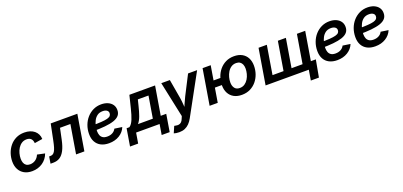

<svg xmlns="http://www.w3.org/2000/svg" viewBox="20 -1551 5780 2756"><g transform="rotate(-20 2910.0 -173.0)"><path d="M262.2 11.2Q192.4 11.2 142.1 -16.8Q91.8 -44.9 64.7 -95.9Q37.6 -147 37.6 -215.3Q37.6 -278.8 57.9 -338.6Q78.1 -398.4 116.7 -446Q155.3 -493.7 211.7 -521.7Q268.1 -549.8 340.8 -549.8Q387.2 -549.8 425.5 -537.6Q463.9 -525.4 491.9 -502.4Q520 -479.5 536.1 -447Q552.2 -414.6 553.7 -374.5L432.1 -355Q430.7 -376 424.6 -392.8Q418.5 -409.7 407 -421.9Q395.5 -434.1 378.7 -440.4Q361.8 -446.8 339.4 -446.8Q295.4 -446.8 262.7 -425.3Q230 -403.8 208.3 -368.9Q186.5 -334 175.8 -293Q165 -252 165 -212.9Q165 -177.2 175.5 -149.9Q186 -122.6 208.5 -107.2Q231 -91.8 266.1 -91.8Q290 -91.8 311.8 -98.9Q333.5 -106 351.6 -118.9Q369.6 -131.8 383.3 -150.1Q397 -168.5 405.3 -189.9L521 -165.5Q506.3 -124.5 481.2 -92Q456.1 -59.6 422.6 -36.6Q389.2 -13.7 348.6 -1.2Q308.1 11.2 262.2 11.2Z M543.5 0 560.5 -105H579.1Q600.6 -105 616.7 -113.8Q632.8 -122.6 646 -143.8Q659.2 -165 670.7 -202.1Q682.1 -239.3 693.4 -295.4L743.7 -542.5H1150.4L1060.5 0H933.6L1006.3 -438H847.7L812 -268.6Q792 -173.3 761.2 -114Q730.5 -54.7 687.5 -27.3Q644.5 0 586.4 0Z M1436 11.7Q1365.2 11.7 1314 -14.6Q1262.7 -41 1235.4 -91.1Q1208 -141.1 1208.5 -211.9Q1209 -281.7 1231.9 -343.5Q1254.9 -405.3 1296.4 -452.1Q1337.9 -499 1393.8 -525.9Q1449.7 -552.7 1516.1 -552.7Q1572.3 -552.7 1615.7 -533.9Q1659.2 -515.1 1684.1 -480.5Q1709 -445.8 1709 -397.5Q1709 -347.7 1681.2 -314.9Q1653.3 -282.2 1597.9 -263.4Q1542.5 -244.6 1460 -236.6Q1377.4 -228.5 1268.6 -228.5L1282.2 -310.5Q1374.5 -310.5 1434.3 -314.5Q1494.1 -318.4 1527.8 -327.9Q1561.5 -337.4 1575.2 -353.3Q1588.9 -369.1 1588.9 -393.6Q1588.9 -420.9 1565.9 -437Q1543 -453.1 1503.4 -453.1Q1453.1 -453.1 1419.9 -428.7Q1386.7 -404.3 1367.2 -366.2Q1347.7 -328.1 1339.4 -286.4Q1331.1 -244.6 1330.6 -210Q1330.6 -175.8 1341.1 -147.9Q1351.6 -120.1 1376.5 -103.8Q1401.4 -87.4 1444.8 -87.4Q1490.7 -87.4 1525.4 -106.7Q1560.1 -126 1576.2 -159.7L1691.4 -142.6Q1663.6 -72.3 1595.7 -30.3Q1527.8 11.7 1436 11.7Z M1700.2 158.7 1743.7 -105H1786.6Q1806.2 -118.7 1821.8 -141.4Q1837.4 -164.1 1850.3 -195.3Q1863.3 -226.6 1874.8 -265.6Q1886.2 -304.7 1897.9 -350.6L1945.3 -542.5H2337.9L2265.1 -105H2349.1L2305.7 158.7H2183.6L2209.5 0H1850.6L1824.2 158.7ZM1917.5 -105H2144.5L2199.7 -439H2037.1L2015.1 -350.6Q1994.1 -264.2 1971.9 -203.4Q1949.7 -142.6 1917.5 -105Z M2354.5 195.8 2397.5 96.7 2417 100.1Q2443.8 106.4 2465.8 102.8Q2487.8 99.1 2504.6 83.3Q2521.5 67.4 2532.7 38.1L2547.9 1.5L2432.6 -542.5H2563.5L2614.3 -249Q2622.6 -197.3 2625.7 -146Q2628.9 -94.7 2633.3 -41.5H2600.1Q2622.1 -94.7 2643.8 -146.2Q2665.5 -197.8 2691.4 -249L2841.8 -542.5H2980L2644 71.8Q2620.6 114.7 2590.8 145.3Q2561 175.8 2523.2 191.7Q2485.4 207.5 2437 207.5Q2411.6 207.5 2389.6 204.1Q2367.7 200.7 2354.5 195.8Z M2973.6 0 3063.5 -542.5H3187.5L3097.7 0ZM3100.6 -219.7 3117.7 -322.8H3298.3L3281.2 -219.7ZM3465.3 11.2Q3394.5 11.2 3344.2 -16.8Q3293.9 -44.9 3267.1 -95.7Q3240.2 -146.5 3240.2 -214.4Q3240.2 -279.8 3261 -339.8Q3281.7 -399.9 3321.3 -447.3Q3360.8 -494.6 3417 -522.2Q3473.1 -549.8 3543.9 -549.8Q3614.7 -549.8 3665 -522Q3715.3 -494.1 3742.2 -443.4Q3769 -392.6 3769 -324.2Q3769 -258.3 3748.3 -198.2Q3727.5 -138.2 3688 -90.8Q3648.4 -43.5 3592.3 -16.1Q3536.1 11.2 3465.3 11.2ZM3469.7 -91.8Q3513.2 -91.8 3545.7 -114Q3578.1 -136.2 3599.6 -171.4Q3621.1 -206.5 3631.6 -247.6Q3642.1 -288.6 3642.1 -326.2Q3642.1 -361.8 3630.9 -388.9Q3619.6 -416 3596.9 -431.4Q3574.2 -446.8 3539.6 -446.8Q3496.1 -446.8 3463.6 -425Q3431.2 -403.3 3409.9 -367.9Q3388.7 -332.5 3377.9 -291.7Q3367.2 -251 3367.2 -212.4Q3367.2 -159.2 3392.6 -125.5Q3418 -91.8 3469.7 -91.8Z M3918.5 -542.5H4044.9L3972.7 -105H4141.1L4213.4 -542.5H4335.9L4263.2 -105H4431.6L4504.4 -542.5H4630.9L4541 0H3828.6ZM4462.9 156.2 4488.8 0H4448.2L4465.3 -105H4634.3L4586.4 156.2Z M4922.4 11.7Q4851.6 11.7 4800.3 -14.6Q4749 -41 4721.7 -91.1Q4694.3 -141.1 4694.8 -211.9Q4695.3 -281.7 4718.3 -343.5Q4741.2 -405.3 4782.7 -452.1Q4824.2 -499 4880.1 -525.9Q4936 -552.7 5002.4 -552.7Q5058.6 -552.7 5102.1 -533.9Q5145.5 -515.1 5170.4 -480.5Q5195.3 -445.8 5195.3 -397.5Q5195.3 -347.7 5167.5 -314.9Q5139.6 -282.2 5084.2 -263.4Q5028.8 -244.6 4946.3 -236.6Q4863.8 -228.5 4754.9 -228.5L4768.6 -310.5Q4860.8 -310.5 4920.7 -314.5Q4980.5 -318.4 5014.2 -327.9Q5047.9 -337.4 5061.5 -353.3Q5075.2 -369.1 5075.2 -393.6Q5075.2 -420.9 5052.2 -437Q5029.3 -453.1 4989.7 -453.1Q4939.5 -453.1 4906.2 -428.7Q4873 -404.3 4853.5 -366.2Q4834 -328.1 4825.7 -286.4Q4817.4 -244.6 4816.9 -210Q4816.9 -175.8 4827.4 -147.9Q4837.9 -120.1 4862.8 -103.8Q4887.7 -87.4 4931.2 -87.4Q4977.1 -87.4 5011.7 -106.7Q5046.4 -126 5062.5 -159.7L5177.7 -142.6Q5149.9 -72.3 5082 -30.3Q5014.2 11.7 4922.4 11.7Z M5503.4 11.7Q5432.6 11.7 5381.3 -14.6Q5330.1 -41 5302.7 -91.1Q5275.4 -141.1 5275.9 -211.9Q5276.4 -281.7 5299.3 -343.5Q5322.3 -405.3 5363.8 -452.1Q5405.3 -499 5461.2 -525.9Q5517.1 -552.7 5583.5 -552.7Q5639.6 -552.7 5683.1 -533.9Q5726.6 -515.1 5751.5 -480.5Q5776.4 -445.8 5776.4 -397.5Q5776.4 -347.7 5748.5 -314.9Q5720.7 -282.2 5665.3 -263.4Q5609.9 -244.6 5527.3 -236.6Q5444.8 -228.5 5335.9 -228.5L5349.6 -310.5Q5441.9 -310.5 5501.7 -314.5Q5561.5 -318.4 5595.2 -327.9Q5628.9 -337.4 5642.6 -353.3Q5656.2 -369.1 5656.2 -393.6Q5656.2 -420.9 5633.3 -437Q5610.4 -453.1 5570.8 -453.1Q5520.5 -453.1 5487.3 -428.7Q5454.1 -404.3 5434.6 -366.2Q5415 -328.1 5406.7 -286.4Q5398.4 -244.6 5397.9 -210Q5397.9 -175.8 5408.4 -147.9Q5418.9 -120.1 5443.8 -103.8Q5468.8 -87.4 5512.2 -87.4Q5558.1 -87.4 5592.8 -106.7Q5627.4 -126 5643.6 -159.7L5758.8 -142.6Q5731 -72.3 5663.1 -30.3Q5595.2 11.7 5503.4 11.7Z"/></g></svg>

Font: Inter 16pt SemiBold
Style: Italic
Weight: 600
Italic angle: -9.3988°
Version: Version 4.001;git-66647c0bb